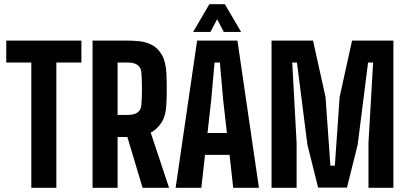

<svg xmlns="http://www.w3.org/2000/svg" viewBox="-20 -888 1924 908"><path d="M128.1 0V-592.4H9.6V-696H364.9V-592.4H246.5V0Z M417.7 0V-696H583.6Q608.5 -696 638.8 -693.1Q669.1 -690.1 697.3 -676.1Q725.6 -662 745.1 -629.3Q764.7 -596.5 767.2 -536.5Q767.8 -522.5 768.1 -507.4Q768.4 -492.3 768.5 -475.6Q768.6 -458.8 768.4 -439.8Q768.3 -420.8 767.2 -399.5Q764.8 -340 743.4 -307.9Q722 -275.8 692.8 -260.7L779.5 0H654.3L582.3 -240.1H536.1V0ZM536.1 -344.5H583.4Q603.5 -344.5 617.6 -349.5Q631.7 -354.5 639.6 -365.3Q647.4 -376.2 648.8 -393.9Q650.3 -410.7 650.8 -430.4Q651.3 -450.1 651.3 -470.5Q651.3 -490.9 650.6 -509.7Q649.8 -528.4 648.8 -542.9Q647.6 -560.4 639.7 -571.2Q631.8 -582.1 617.8 -587.2Q603.8 -592.4 583.6 -592.4H536.1Z M810.6 0 912.2 -696H1102.9L1204.5 0H1082.9L1065.6 -155.5H949.6L932.2 0ZM961.3 -259.1H1053.1L1035.7 -412.5L1019.8 -592.4H994.6L978.6 -412.3ZM893.3 -736.9 970.1 -868.1H1043.5L1120.3 -736.9H1038.4L1006.9 -797.1L975.2 -736.9Z M1264.2 0V-696H1460.4L1519.5 -429L1542.5 -104.4H1563.6L1586.1 -429L1644.9 -696H1840.4V0H1722.6V-212.4L1744.5 -592.4H1720.6L1671.6 -204.2L1620.9 -0.8H1484.5L1433.7 -204.2L1384.3 -592.4H1362.1L1382.7 -212.4V0Z"/></svg>

Font: Big Shoulders Display SC Thin
Style: Regular
Weight: 100
Designer: Patric King
Foundry: XO Type Co
Version: Version 2.002